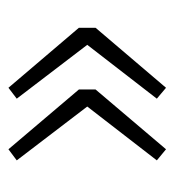

<svg xmlns="http://www.w3.org/2000/svg" viewBox="-0 -472 400 439"><g transform="rotate(90 199.5 -252.0)"><path d="M320.8 -71.8 184.1 -232.9V-271L320.8 -432.1L346.2 -411.1L223.1 -252L346.2 -90.8ZM180.2 -71.8 43 -232.9V-271L180.2 -432.1L205.1 -411.1L82 -252L205.1 -90.8Z"/></g></svg>

Font: SourceSansPro-Light
Style: Regular
Weight: 300
Designer: Paul D. Hunt
Foundry: Adobe Systems Incorporated
Version: Version 2.020;PS 2.0;hotconv 1.0.86;makeotf.lib2.5.63406